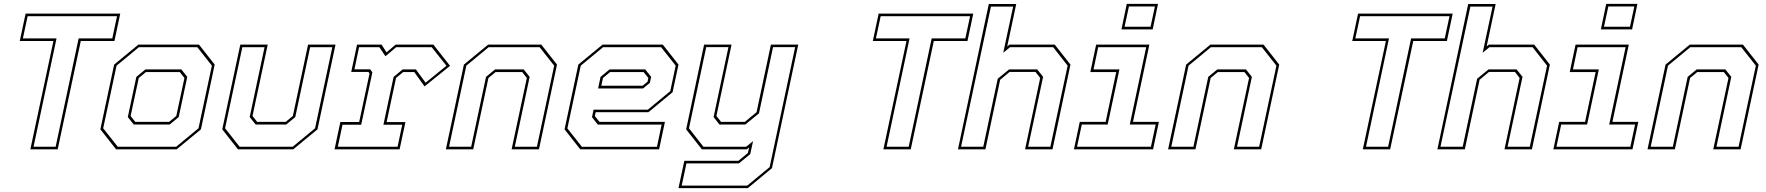

<svg xmlns="http://www.w3.org/2000/svg" viewBox="-20 -770 9108 990"><path d="M136.5 0 255.5 -558.5H82L112 -700H600L570 -558.5H396.5L277.5 0ZM153 -13.5H267L385.5 -572H559L583.5 -686.5H122.5L98 -572H271.5Z M578.5 0 497.5 -103 568.5 -437 693.5 -540H1006L1087 -437L1016 -103L891 0ZM587 -13.5H888.5L1003.5 -108.5L1072.5 -431.5L997.5 -526.5H696L581 -431.5L512 -108.5ZM669.5 -128 639 -166.5 683 -373.5 729.5 -412H915L945.5 -373.5L901.5 -166.5L855 -128ZM677.5 -141.5H852L889 -172L931 -368L907 -398.5H732.5L695.5 -368L653.5 -172Z M1207 0 1126 -103 1219 -540H1360.5L1282 -172L1306 -141.5H1453L1490 -172L1568.5 -540H1710L1617 -103L1492 0ZM1215.5 -13.5H1489.5L1604.5 -108.5L1693.5 -526.5H1579L1502.5 -166.5L1456 -128H1298L1267.5 -166.5L1344 -526.5H1229.5L1140.5 -108.5Z M1705 0 1735 -141H1832L1885.5 -391.5L1879.5 -399H1791L1821 -540H1947.5L1973 -500L2020 -540H2214.5L2300.5 -430.5L2169 -324.5L2116 -398.5H2059L2022 -368L1973.5 -140.5H2070.5L2040.5 0ZM1722 -13.5H2030L2054 -127H1957L2009.5 -373.5L2056 -412H2124.5L2174.5 -343.5L2282 -431L2206 -526.5H2022.5L1967.5 -480L1936 -526.5H1831.5L1807.5 -412.5H1888.5L1900 -397L1842.5 -127H1746Z M2279 0 2372 -437 2497 -540H2771L2852 -437L2759 0H2618L2696.5 -368L2672.5 -398.5H2535.5L2498.5 -368L2420 0ZM2295.5 -13.5H2409.5L2486 -373.5L2532.5 -412H2680.5L2711 -373.5L2634.5 -13.5H2748.5L2837.5 -431.5L2762.5 -526.5H2499.5L2384.5 -431.5Z M3397.5 -540 3478.5 -437 3448 -294.5 3323.5 -191.5H3051.5L3047 -172L3071 -141.5H3408.5L3378.5 0H2972L2891 -103L2962 -437L3087 -540ZM3307 -412 3337.5 -373.5 3331 -343 3296 -314H3064L3076.5 -373.5L3123 -412ZM3389 -526.5H3089.5L2974.5 -431.5L2905.5 -108L2980.5 -13H3367.5L3391.5 -127.5H3062.5L3032.5 -166L3040.5 -204.5H3320.5L3436 -300L3464 -431.5ZM3298.5 -398.5H3126L3089 -368L3080.5 -328H3293.5L3319 -349L3323 -368Z M3599 0 3518 -103 3610.5 -540H3752L3674 -172L3698 -141.5H3820.5L3881 -191.5L3955 -540H4096L3960.5 97L3836 200H3478.5L3508.5 59H3787.5L3836.5 18.5L3842.5 -10L3830.5 0ZM3495 187H3833L3948.5 91.5L4080 -527H3966L3893.5 -185.5L3823 -128H3689.5L3659.5 -166.5L3736 -527H3621.5L3532.5 -108.5L3607 -13.5H3827.5L3863 -42.5L3848.5 24.5L3790 72.5H3519.5Z M4535 0 4654 -558.5H4480.5L4510.5 -700H4998.5L4968.5 -558.5H4795L4676 0ZM4551.5 -13.5H4665.5L4784 -572H4957.5L4982 -686.5H4521L4496.5 -572H4670Z M4919.5 0 5078.5 -749.5H5220L5173.5 -530.5L5185 -540H5418.5L5499.5 -437L5407 0H5265.5L5343.5 -368L5319.5 -399H5185.5L5137 -358.5L5061 0ZM4935.5 -13.5H5050L5124.5 -364L5183 -412H5328L5358.5 -374L5281.5 -13.5H5396L5485 -431.5L5410.5 -526.5H5188L5153 -498L5204 -736H5089.5Z M5762.5 -618.5 5790 -750H5951L5923.5 -618.5ZM5778.5 -632H5912.5L5935 -736.5H5801ZM5517.5 0 5547.5 -141.5H5681L5735.5 -398.5H5602L5632 -540H5906.5L5822 -141.5H5955.5L5925.5 0ZM5533.5 -13.5H5914.5L5939 -128H5805.5L5890 -526.5H5642.5L5618.5 -412H5752L5691.5 -128H5558Z M6003 0 6096 -437 6221 -540H6495L6576 -437L6483 0H6342L6420.5 -368L6396.5 -398.5H6259.5L6222.5 -368L6144 0ZM6019.5 -13.5H6133.5L6210 -373.5L6256.5 -412H6404.5L6435 -373.5L6358.5 -13.5H6472.5L6561.5 -431.5L6486.5 -526.5H6223.5L6108.5 -431.5Z M7007 0 7126 -558.5H6952.5L6982.5 -700H7470.5L7440.5 -558.5H7267L7148 0ZM7023.5 -13.5H7137.5L7256 -572H7429.5L7454 -686.5H6993L6968.5 -572H7142Z M7391.5 0 7550.5 -749.5H7692L7645.5 -530.5L7657 -540H7890.5L7971.5 -437L7879 0H7737.5L7815.5 -368L7791.5 -399H7657.5L7609 -358.5L7533 0ZM7407.5 -13.5H7522L7596.5 -364L7655 -412H7800L7830.5 -374L7753.5 -13.5H7868L7957 -431.5L7882.5 -526.5H7660L7625 -498L7676 -736H7561.5Z M8234.5 -618.5 8262 -750H8423L8395.5 -618.5ZM8250.5 -632H8384.5L8407 -736.5H8273ZM7989.5 0 8019.5 -141.5H8153L8207.5 -398.5H8074L8104 -540H8378.5L8294 -141.5H8427.5L8397.5 0ZM8005.5 -13.5H8386.5L8411 -128H8277.5L8362 -526.5H8114.5L8090.5 -412H8224L8163.5 -128H8030Z M8475 0 8568 -437 8693 -540H8967L9048 -437L8955 0H8814L8892.5 -368L8868.5 -398.5H8731.5L8694.5 -368L8616 0ZM8491.5 -13.5H8605.5L8682 -373.5L8728.5 -412H8876.5L8907 -373.5L8830.5 -13.5H8944.5L9033.5 -431.5L8958.5 -526.5H8695.5L8580.5 -431.5Z"/></svg>

Font: Tourney Thin Thin
Style: Italic
Weight: 250
Italic angle: -12°
Version: Version 1.015